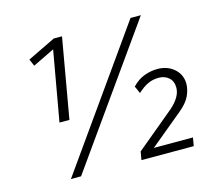

<svg xmlns="http://www.w3.org/2000/svg" viewBox="-96 -792 1046 915"><g transform="rotate(-15 426.5 -334.0)"><path d="M146 0 619 -668H670L196 0ZM163 -274 224 -619 117 -567 102 -601 240 -668H281L212 -274ZM494 0 501 -41 691 -199Q717 -222 730.5 -245Q744 -268 744 -291Q744 -323 724 -340.5Q704 -358 674 -358Q647 -358 623 -347.5Q599 -337 570 -311L554 -347Q583 -377 615.5 -388.5Q648 -400 679 -400Q729 -400 762 -370.5Q795 -341 795 -296Q795 -269 781 -238Q767 -207 728 -175L566 -41H759L752 0Z"/></g></svg>

Font: Gantari Light
Style: Italic
Weight: 300
Italic angle: -10°
Version: Version 1.000